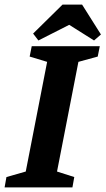

<svg xmlns="http://www.w3.org/2000/svg" viewBox="-36 -815 459 835"><path d="M-16 0 -8 -45 76 -69 169 -546 93 -569 102 -614H398L389 -569L305 -546L212 -69L287 -45L279 0ZM131 -639 108 -669 236 -795H321L403 -665L373 -639L265 -707Z"/></svg>

Font: Manuale
Style: Italic
Weight: 400
Italic angle: -11°
Designer: Eduardo Tunni / Pablo Cosgaya
Foundry: Eduardo Tunni / Pablo Cosgaya
Version: Version 1.002